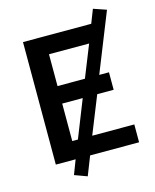

<svg xmlns="http://www.w3.org/2000/svg" viewBox="-128 -856 846 1049"><g transform="rotate(-15 295.0 -331.5)"><path d="M236 107 165 81 196 0H84V-693H470L500 -770L573 -745L440 -412H495V-313H402L317 -101H555V0H278ZM204 -412H359L431 -592H204ZM204 -101H236L320 -313H204Z"/></g></svg>

Font: Ubuntu Sans SemiBold
Style: Regular
Weight: 600
Designer: Dalton Maag Ltd
Foundry: Dalton Maag Ltd
Version: Version 1.006; ttfautohint (v1.8.4.7-5d5b)